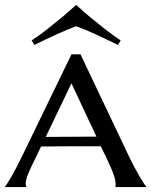

<svg xmlns="http://www.w3.org/2000/svg" viewBox="-25 -757 612 777"><path d="M382.8 -165Q369.6 -165 349.9 -165Q330.1 -165 306.6 -165Q283.2 -165 258.3 -165Q233.4 -165 210.9 -164.8Q188.5 -164.6 169.9 -164.3Q151.4 -164.1 141.1 -164.1L123 -126Q111.3 -102.5 103 -85.2Q94.7 -67.9 89.4 -54.7Q84 -41.5 81.5 -32Q79.1 -22.5 79.1 -14.2Q79.1 -8.8 79.6 -6.1Q80.1 -3.4 81.1 -2V0H-4.9V-2Q-1.5 -5.4 5.9 -16.8Q13.2 -28.3 22.7 -44.9Q32.2 -61.5 43.2 -82.5Q54.2 -103.5 64.9 -126L264.2 -537.1H300.8L496.1 -126Q507.3 -102.5 518.8 -81.1Q530.3 -59.6 540 -42.7Q549.8 -25.9 557.1 -14.9Q564.5 -3.9 566.9 -2V0H441.9Q442.9 -3.9 442.9 -7.1Q442.9 -10.3 442.9 -14.2Q442.9 -24.9 438.2 -40Q433.6 -55.2 427 -71Q420.4 -86.9 413.3 -101.6Q406.2 -116.2 401.9 -126ZM160.2 -203.1H189.9Q210.4 -203.1 233.6 -203.4Q256.8 -203.6 280.3 -203.6Q303.7 -203.6 325.7 -203.9Q347.7 -204.1 365.2 -204.1L264.2 -419.9ZM283.2 -737.3Q311.5 -711.4 341.8 -686Q368.2 -664.1 399.9 -639.2Q431.6 -614.3 463.4 -593.3L452.1 -575.2Q431.2 -585.4 408.2 -596.4Q385.3 -607.4 363 -617.7Q340.8 -627.9 320.3 -636.5Q299.8 -645 283.2 -650.9Q266.6 -645 246.3 -636.5Q226.1 -627.9 203.9 -617.9Q181.6 -607.9 158.7 -596.9Q135.7 -585.9 114.3 -575.2L103 -593.3Q134.8 -614.3 166.5 -639.2Q198.2 -664.1 224.6 -686Q254.9 -711.4 283.2 -737.3Z"/></svg>

Font: Marcellus SC
Style: Regular
Weight: 400
Designer: Astigmatic (AOETI)
Foundry: Astigmatic (AOETI)
Version: Version 1.001